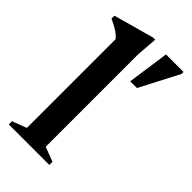

<svg xmlns="http://www.w3.org/2000/svg" viewBox="-223 -774 836 836"><g transform="rotate(45 195.0 -356.0)"><path d="M196.5 -45 263.5 -19.5V0H14V-19.5L80.5 -45V-591Q69.5 -605 51.5 -617Q33.5 -629 4.5 -642V-660L190 -711.5H204L196.5 -614ZM255 -506.5 282.5 -699.5H390.5V-687.5L296.5 -506.5Z"/></g></svg>

Font: Newsreader Text SemiBold
Style: Regular
Weight: 600
Designer: Hugues Gentile
Foundry: Production Type
Version: Version 1.001